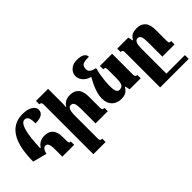

<svg xmlns="http://www.w3.org/2000/svg" viewBox="-34 -1507 2515 2515"><g transform="rotate(-45 1224.0 -249.5)"><path d="M229 -173 34 -224Q34 -322 46.5 -405.5Q59 -489 84.5 -555Q110 -621 150.5 -668Q191 -715 247 -739.5Q303 -764 376 -764Q463 -764 515 -732.5Q567 -701 567 -654Q567 -605 528 -580.5Q489 -556 410 -556Q410 -633 394.5 -663.5Q379 -694 344 -694Q317 -694 296 -668.5Q275 -643 260 -591.5Q245 -540 236 -463Q227 -386 223 -283H232Q256 -320 292 -340.5Q328 -361 378 -361Q455 -361 495.5 -316.5Q536 -272 536 -177V-121Q536 -97 538 -84Q540 -71 547.5 -66.5Q555 -62 569 -62V0H350V-135Q350 -184 343.5 -210.5Q337 -237 325 -248Q313 -259 294 -259Q284 -259 274.5 -254.5Q265 -250 257 -240Q249 -230 241.5 -213.5Q234 -197 229 -173Z M1192 -62V0H966V-270Q966 -334 954 -367Q942 -400 908 -400Q882 -400 868.5 -381Q855 -362 850.5 -330Q846 -298 846 -258V161Q846 176 849 185.5Q852 195 860.5 199Q869 203 886 203V265H660V-657Q660 -673 655.5 -681.5Q651 -690 642.5 -694Q634 -698 622 -698V-760H846V-491Q846 -474 845 -457.5Q844 -441 842 -425H847Q864 -453 885.5 -470Q907 -487 934.5 -494.5Q962 -502 993 -502Q1066 -502 1109 -456.5Q1152 -411 1152 -307V-107Q1152 -90 1154.5 -80Q1157 -70 1165.5 -66Q1174 -62 1192 -62Z M1435 14Q1386 14 1345 -5.5Q1304 -25 1279 -67Q1254 -109 1254 -176Q1254 -223 1270.5 -279Q1287 -335 1316.5 -395Q1346 -455 1385 -514L1481 -495Q1469 -454 1460.5 -404Q1452 -354 1447.5 -304Q1443 -254 1443 -211Q1443 -170 1448.5 -142.5Q1454 -115 1466.5 -101.5Q1479 -88 1499 -88Q1536 -88 1552.5 -108Q1569 -128 1573.5 -161Q1578 -194 1578 -234V-388Q1578 -404 1575 -413Q1572 -422 1563.5 -426Q1555 -430 1538 -430V-492H1764V-103Q1764 -88 1769 -79Q1774 -70 1782.5 -66Q1791 -62 1802 -62V0H1598L1583 -67H1577Q1558 -35 1536 -17Q1514 1 1489.5 7.5Q1465 14 1435 14ZM1481 -508V-495L1370 -468Q1327 -476 1292.5 -498Q1258 -520 1237.5 -553Q1217 -586 1217 -626Q1217 -657 1235 -688.5Q1253 -720 1289 -741Q1325 -762 1380 -762Q1450 -762 1485.5 -740Q1521 -718 1522 -680Q1458 -680 1427.5 -670Q1397 -660 1387.5 -639.5Q1378 -619 1378 -589Q1378 -574 1385 -558.5Q1392 -543 1414.5 -530Q1437 -517 1481 -508Z M2389 -107Q2389 -90 2391.5 -80Q2394 -70 2402.5 -66Q2411 -62 2429 -62V0H2203V-270Q2203 -334 2191 -367Q2179 -400 2145 -400Q2119 -400 2105.5 -381Q2092 -362 2087.5 -330Q2083 -298 2083 -258V265H1897V-389Q1897 -405 1892.5 -413.5Q1888 -422 1879.5 -426Q1871 -430 1859 -430V-492H2063L2079 -425H2084Q2103 -459 2124.5 -475Q2146 -491 2172.5 -496.5Q2199 -502 2230 -502Q2303 -502 2346 -456.5Q2389 -411 2389 -307ZM1907 265V195H2426V265Z"/></g></svg>

Font: Noto Serif Armenian Black
Style: Regular
Weight: 900
Version: Version 2.007